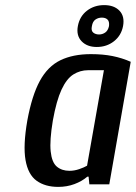

<svg xmlns="http://www.w3.org/2000/svg" viewBox="-20 -722 532 752"><path d="M208 10Q157 10 123.5 -14Q90 -38 80 -95Q70 -152 87 -250Q105 -348 136 -405Q167 -462 216.5 -486Q266 -510 336 -510Q383 -510 420.5 -502.5Q458 -495 492 -480L408 0H330L327 -30H322Q301 -12 271.5 -1Q242 10 208 10ZM252 -53Q271 -53 290 -59.5Q309 -66 321 -73L387 -447H325Q294 -447 267.5 -430.5Q241 -414 221 -371Q201 -328 187 -250Q174 -172 178.5 -129Q183 -86 202.5 -69.5Q222 -53 252 -53ZM359 -538Q321 -538 299.5 -560.5Q278 -583 285 -620Q292 -658 320.5 -680Q349 -702 388 -702Q427 -702 448 -680Q469 -658 462 -620Q455 -583 426.5 -560.5Q398 -538 359 -538ZM368 -587Q381 -587 392 -594.5Q403 -602 407 -620Q409 -638 401 -645.5Q393 -653 379 -653Q365 -653 354 -645.5Q343 -638 340 -620Q336 -602 345 -594.5Q354 -587 368 -587Z"/></svg>

Font: Cuprum Medium
Style: Italic
Weight: 500
Italic angle: -10°
Version: Version 3.000